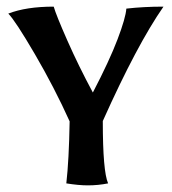

<svg xmlns="http://www.w3.org/2000/svg" viewBox="-20 -553 518 579"><path d="M180 0Q188 -70 190 -187Q144 -289 85 -390Q26 -491 5 -512Q59 -533 142 -533Q149 -508 183 -431Q217 -354 260 -274Q310 -370 334.5 -434.5Q359 -499 361 -527Q413 -533 473 -533Q393 -418 290 -188Q290 -36 306 0Q276 6 245 6Q217 6 180 0Z"/></svg>

Font: Mirza Medium
Style: Regular
Weight: 500
Designer: Arabic design by Kourosh Beigpour, Latin design by Eduardo Tunni, engineering by Lasse Fister
Version: Version 1.0010g